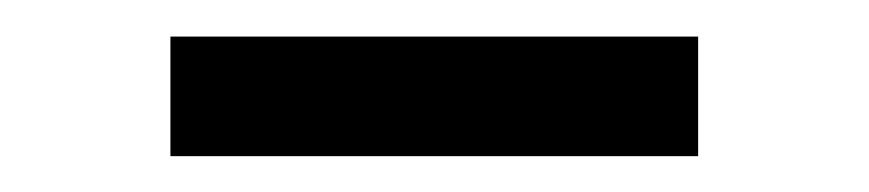

<svg xmlns="http://www.w3.org/2000/svg" viewBox="-20 -664 475 105"><path d="M73.2 -578.6V-644H361.8V-578.6Z"/></svg>

Font: Mako
Style: Regular
Weight: 400
Designer: vernon adams
Foundry: vernon adams
Version: Version 1.000